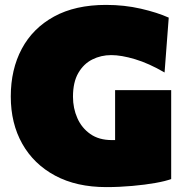

<svg xmlns="http://www.w3.org/2000/svg" viewBox="-20 -749 765 784"><path d="M414 15Q292.5 15 205.2 -31.8Q118 -78.5 71 -161.8Q24 -245 24 -355Q24 -465.5 69 -549.8Q114 -634 200.8 -681.5Q287.5 -729 413 -729Q488 -729 555.2 -713.5Q622.5 -698 669 -677L652 -453Q587.5 -490.5 531.5 -507.2Q475.5 -524 434 -524Q392.5 -524 357 -506.2Q321.5 -488.5 299.8 -451Q278 -413.5 278 -354Q278 -307 295.8 -266.8Q313.5 -226.5 348.8 -201.8Q384 -177 437 -177Q443.5 -177 450 -177V-381H679V-18Q657 -9.5 615 -2Q573 5.5 520.2 10.2Q467.5 15 414 15Z"/></svg>

Font: Commissioner Black
Style: Regular
Weight: 900
Designer: Kostas Bartsokas
Foundry: Kostas Bartsokas
Version: Version 1.000; ttfautohint (v1.8.3)